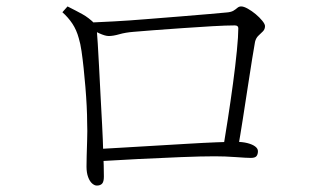

<svg xmlns="http://www.w3.org/2000/svg" viewBox="-20 -637 1040 597"><path d="M719 -170H673Q680 -212 688.5 -267Q697 -322 704.5 -377.5Q712 -433 716.5 -479Q721 -525 721 -549Q721 -558 710 -558Q684 -558 640 -555.5Q596 -553 547 -549.5Q498 -546 457 -543Q416 -540 395 -538Q370 -536 351 -530.5Q332 -525 318 -525Q307 -525 288.5 -533.5Q270 -542 263 -547V-567Q288 -568 334.5 -570.5Q381 -573 435.5 -577.5Q490 -582 542 -586Q594 -590 632 -593.5Q670 -597 682 -598Q698 -599 705.5 -603.5Q713 -608 718 -612.5Q723 -617 730 -617Q738 -617 750.5 -610Q763 -603 775 -593Q787 -583 795.5 -572.5Q804 -562 804 -556Q804 -546 797.5 -539.5Q791 -533 783.5 -526Q776 -519 773 -507Q770 -491 764 -453.5Q758 -416 750.5 -367Q743 -318 735 -266.5Q727 -215 719 -170ZM190 -617Q216 -604 236 -593Q256 -582 275 -563Q279 -559 279.5 -555Q280 -551 281 -543Q282 -531 284 -501Q286 -471 288 -430Q290 -389 292.5 -342.5Q295 -296 297.5 -249Q300 -202 301 -162Q302 -138 302.5 -122.5Q303 -107 303 -88Q303 -72 297.5 -66Q292 -60 281 -60Q274 -60 266.5 -66.5Q259 -73 254 -86.5Q249 -100 249 -119Q249 -128 249.5 -151.5Q250 -175 251 -203Q252 -231 251 -254Q251 -279 249.5 -308Q248 -337 245.5 -367Q243 -397 240 -425.5Q237 -454 233.5 -478Q230 -502 225 -518Q218 -544 205 -563.5Q192 -583 174 -599ZM274 -135V-173Q312 -175 361 -178Q410 -181 462.5 -184Q515 -187 564 -190Q613 -193 652 -194.5Q691 -196 713 -196Q734 -196 749.5 -192Q765 -188 773.5 -181.5Q782 -175 782 -167Q782 -157 777.5 -151.5Q773 -146 760 -146Q747 -146 713.5 -148.5Q680 -151 648 -151Q606 -151 543 -148.5Q480 -146 409.5 -142.5Q339 -139 274 -135Z"/></svg>

Font: Source Han Serif JP VF
Style: Regular
Weight: 250
Designer: Ryoko NISHIZUKA 西塚涼子 (kana & ideographs); Frank Grießhammer (Latin, Greek & Cyrillic); Wenlong ZHANG 张文龙 (bopomofo); San
Foundry: Adobe
Version: Version 2.001;hotconv 1.1.0;makeotfexe 2.6.0